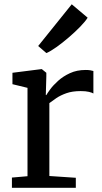

<svg xmlns="http://www.w3.org/2000/svg" viewBox="-20 -898 490 918"><path d="M37 0V-49L111.5 -55.5V-478L39.5 -495.5V-550L177.5 -567.5H180L201.5 -550V-532L199 -443.5H201.5Q206 -451.5 220 -470.8Q234 -490 257.8 -511.5Q281.5 -533 314.5 -548.2Q347.5 -563.5 389.5 -563.5Q404 -563.5 412.5 -561.8Q421 -560 426.5 -558.5V-451Q420.5 -455 405.2 -458.8Q390 -462.5 366 -462.5Q325.5 -462.5 297 -452.2Q268.5 -442 249.2 -428.8Q230 -415.5 216 -405V-56.5L342.5 -48V0ZM201.5 -644.5 162.5 -678 323 -877.5 399 -813.5Q388.5 -796 364 -770.8Q339.5 -745.5 309.2 -719.5Q279 -693.5 250.5 -673.2Q222 -653 202.5 -644.5Z"/></svg>

Font: Merriweather Light 18pt
Style: Regular
Weight: 400
Version: Version 2.100